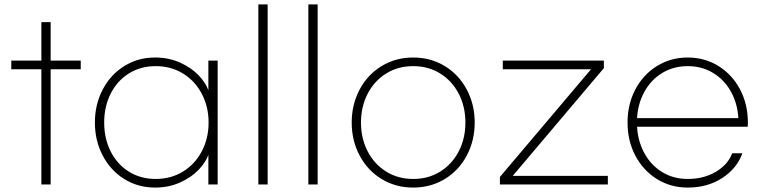

<svg xmlns="http://www.w3.org/2000/svg" viewBox="-20 -757 3460 868"><path d="M345 -444H209V77H167V-444H31V-483H167V-657H209V-483H345Z M409 -203Q409 -285 444.5 -352.5Q480 -420 542 -458.5Q604 -497 681 -497Q743 -497 794 -474Q845 -451 877.5 -417Q910 -383 922 -349V-483H964V77H922V-57Q910 -23 877.5 11Q845 45 794 68Q743 91 681 91Q604 91 542 52.5Q480 14 444.5 -53.5Q409 -121 409 -203ZM923 -203Q923 -274 892.5 -332.5Q862 -391 807.5 -424.5Q753 -458 684 -458Q615 -458 562 -424.5Q509 -391 480 -333Q451 -275 451 -203Q451 -131 480 -73Q509 -15 562 18.5Q615 52 684 52Q753 52 807.5 18.5Q862 -15 892.5 -73.5Q923 -132 923 -203Z M1190 77H1148V-737H1190Z M1416 77H1374V-737H1416Z M2126 -203Q2126 -121 2090 -53.5Q2054 14 1990.5 52.5Q1927 91 1848 91Q1769 91 1705.5 52.5Q1642 14 1606 -53.5Q1570 -121 1570 -203Q1570 -285 1606 -352.5Q1642 -420 1705.5 -458.5Q1769 -497 1848 -497Q1927 -497 1990.5 -458.5Q2054 -420 2090 -352.5Q2126 -285 2126 -203ZM1612 -203Q1612 -131 1642 -73Q1672 -15 1725.5 18.5Q1779 52 1848 52Q1917 52 1970.5 18.5Q2024 -15 2054 -73Q2084 -131 2084 -203Q2084 -275 2054 -333Q2024 -391 1970.5 -424.5Q1917 -458 1848 -458Q1779 -458 1725.5 -424.5Q1672 -391 1642 -333Q1612 -275 1612 -203Z M2728 38V77H2240V43L2652 -444H2253V-483H2710V-449L2298 38Z M2817 -203Q2817 -286 2852.5 -353Q2888 -420 2950 -458.5Q3012 -497 3089 -497Q3166 -497 3228 -458.5Q3290 -420 3325.5 -353Q3361 -286 3361 -203Q3361 -189 3360 -184H2860Q2864 -117 2894 -63Q2924 -9 2974.5 21.5Q3025 52 3089 52Q3162 52 3216.5 19.5Q3271 -13 3290 -64H3336Q3312 4 3245.5 47.5Q3179 91 3089 91Q3012 91 2950 52.5Q2888 14 2852.5 -53Q2817 -120 2817 -203ZM3318 -223Q3314 -290 3284 -343.5Q3254 -397 3203.5 -427.5Q3153 -458 3089 -458Q3025 -458 2974.5 -427.5Q2924 -397 2894 -343.5Q2864 -290 2860 -223Z"/></svg>

Font: Gmarket Sans TTF Light
Style: Regular
Weight: 300
Designer: Creative Director : Sungho Lee; Art Director : Kiwoong Choi; Project Manager : Sori Yang, Jongwook Yoon; Font Designer :
Foundry: Sandoll Inc.
Version: Version 1.000;hotconv 1.0.109;makeotfexe 2.5.65596